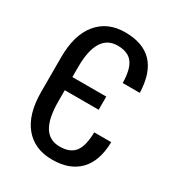

<svg xmlns="http://www.w3.org/2000/svg" viewBox="-174 -834 884 956"><g transform="rotate(30 268.0 -356.5)"><path d="M480 -212.9Q478 -103.5 423.3 -46.9Q368.7 9.8 268.1 9.8Q166 9.8 109.4 -58.8Q52.7 -127.4 52.7 -256.8V-454.1Q52.7 -583 109.9 -652.3Q167 -721.7 268.1 -721.7Q370.6 -721.7 423.8 -665.8Q477.1 -609.9 480.5 -496.6H382.3Q381.3 -574.7 354.7 -610.1Q328.1 -645.5 268.1 -645.5Q210 -645.5 180.2 -597.7Q150.4 -549.8 150.4 -455.6V-397H345.2V-321.3H150.4V-256.8Q150.4 -161.1 179.4 -113.3Q208.5 -65.4 268.1 -65.4Q327.1 -65.4 354 -99.4Q380.9 -133.3 382.3 -212.9Z"/></g></svg>

Font: Franco
Style: Regular
Weight: 400
Designer: Google
Version: Version 1.200311; 2013